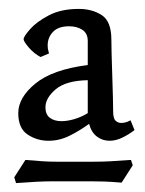

<svg xmlns="http://www.w3.org/2000/svg" viewBox="-20 -676 326 431"><path d="M273 -406 282 -384Q269 -374 254.5 -367Q240 -360 226 -360Q210 -360 197.5 -369.5Q185 -379 180 -398Q158 -382 135.5 -371Q113 -360 89 -360Q63 -360 42 -374Q21 -388 21 -422Q21 -457 59.5 -488.5Q98 -520 177 -530V-584Q177 -601 165 -609Q153 -617 135 -617Q111 -617 99 -604.5Q87 -592 87 -574Q87 -570 87.5 -566.5Q88 -563 90 -556L71 -548Q56 -556 44.5 -569.5Q33 -583 33 -588Q33 -594 47.5 -610.5Q62 -627 89.5 -641.5Q117 -656 157 -656Q187 -656 208.5 -642Q230 -628 230 -587Q230 -579 230.5 -556.5Q231 -534 232 -506.5Q233 -479 233.5 -456.5Q234 -434 234 -426Q234 -410 239.5 -405Q245 -400 252 -400Q255 -400 260.5 -401Q266 -402 273 -406ZM177 -422V-496Q128 -495 105 -475.5Q82 -456 82 -435Q82 -419 92 -411.5Q102 -404 118 -404Q131 -404 146.5 -408.5Q162 -413 177 -422ZM37 -317Q61 -315 76 -314Q91 -313 106.5 -313Q122 -313 145 -313Q172 -313 191 -313Q210 -313 228.5 -314Q247 -315 274 -317L278 -305L253 -266Q230 -268 214.5 -268.5Q199 -269 184 -269Q169 -269 145 -269Q119 -269 100 -269Q81 -269 62 -268Q43 -267 16 -265L12 -278Z"/></svg>

Font: Average
Style: Regular
Weight: 400
Designer: Eduardo Tunni
Foundry: Eduardo Rodriguez Tunni
Version: Version 1.003; ttfautohint (v1.8.4.7-5d5b)